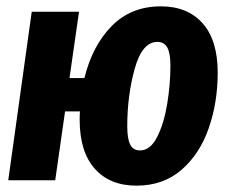

<svg xmlns="http://www.w3.org/2000/svg" viewBox="-20 -568 727 605"><path d="M666 -339Q666 -245 637.5 -163.5Q609 -82 551.5 -32.5Q494 17 410 17Q326 17 278.5 -36.5Q231 -90 231 -191Q231 -208 232 -217H185L154 0H6L80 -531H229L199 -322H246Q271 -424 332 -486Q393 -548 487 -548Q571 -548 618.5 -494.5Q666 -441 666 -339ZM517 -361Q517 -401 507 -418.5Q497 -436 476 -436Q428 -436 404.5 -351.5Q381 -267 381 -170Q381 -130 390.5 -112Q400 -94 421 -94Q454 -94 475.5 -137Q497 -180 507 -241.5Q517 -303 517 -361Z"/></svg>

Font: Fira Sans Extra Condensed
Style: Bold Italic
Weight: 700
Width: 3
Italic angle: -8°
Designer: Carrois Corporate & Edenspiekermann AG
Foundry: Carrois Corporate GbR & Edenspiekermann AG
Version: Version 4.203